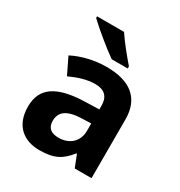

<svg xmlns="http://www.w3.org/2000/svg" viewBox="-181 -892 966 1029"><g transform="rotate(30 302.0 -378.0)"><path d="M288 -766H121V-756C159 -719 253 -641 304 -606H403V-619C371 -656 317 -721 288 -766ZM302 -557C225 -557 151 -538 93 -508L142 -407C193 -430 243 -447 296 -447C349 -447 381 -421 381 -364V-340L286 -337C123 -331 42 -279 42 -163C42 -45 114 10 211 10C302 10 345 -15 392 -74H396L425 0H529V-364C529 -494 448 -557 302 -557ZM323 -251 381 -253V-208C381 -138 331 -99 267 -99C224 -99 195 -116 195 -162C195 -214 227 -248 323 -251Z"/></g></svg>

Font: Noto Sans Gunjala Gondi
Style: Bold
Weight: 700
Designer: Ek Type
Foundry: Ek Type
Version: Version 1.004